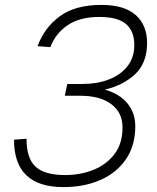

<svg xmlns="http://www.w3.org/2000/svg" viewBox="-20 -746 640 782"><path d="M238 16Q37 16 37 -177L88 -181Q88 -101 125 -67Q162 -33 245 -33Q307 -33 360 -54Q413 -75 446 -118Q479 -161 479 -227Q479 -288 433 -322Q387 -356 307 -356H244L254 -404H317Q375 -404 422.5 -422Q470 -440 498.5 -475.5Q527 -511 527 -563Q527 -619 493.5 -648Q460 -677 384 -677Q306 -677 256.5 -644Q207 -611 185 -554L133 -558Q161 -634 224 -680Q287 -726 393 -726Q486 -726 532.5 -685Q579 -644 579 -571Q579 -490 531 -444.5Q483 -399 407 -381Q467 -364 499 -325Q531 -286 531 -232Q531 -153 493 -97.5Q455 -42 389 -13Q323 16 238 16Z"/></svg>

Font: Geist Mono ExtraLight
Style: Italic
Weight: 200
Italic angle: -12°
Monospace: yes
Designer: Basement.studio, Andrés Briganti, Mateo Zaragoza
Foundry: Basement.studio, Vercel, Andrés Briganti, Guido Ferreyra, Mateo Zaragoza
Version: Version 1.500; ttfautohint (v1.8.4.7-5d5b)